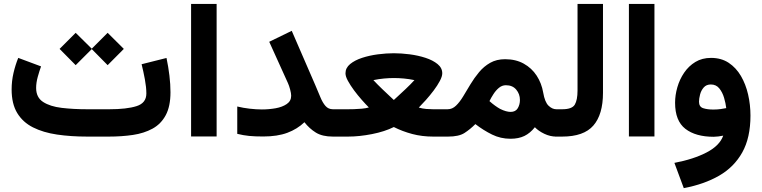

<svg xmlns="http://www.w3.org/2000/svg" viewBox="-20 -705 3933 991"><path d="M542.5 0H429.7Q345.2 0 274.2 -10.5Q203.1 -21 150.6 -47.4Q98.1 -73.7 69.1 -121.3Q40 -168.9 40 -243.2Q40 -287.1 49.8 -328.9Q59.6 -370.6 74.2 -406.2L191.9 -362.3Q183.6 -339.4 175 -308.8Q166.5 -278.3 166.5 -251Q166.5 -202.1 202.6 -178.7Q238.8 -155.3 298.6 -148.2Q358.4 -141.1 429.7 -141.1H543.9Q634.3 -141.1 684.8 -157.2Q735.4 -173.3 735.4 -222.2Q735.4 -254.4 727.8 -295.4Q720.2 -336.4 710.9 -373.5L839.4 -405.8Q849.1 -359.9 854.5 -314.7Q859.9 -269.5 859.9 -229Q859.9 -155.8 835.4 -110.4Q811 -64.9 767.3 -41Q723.6 -17.1 666 -8.5Q608.4 0 542.5 0ZM370.6 -535.6 453.6 -453.6 535.6 -535.6 619.1 -452.6 535.6 -368.7 453.6 -451.7 370.6 -368.7 287.6 -452.6Z M1098.1 -684.6V-0.5H966.3V-684.6Z M1482.9 -210.9Q1482.9 -223.1 1477.5 -243.2Q1472.2 -263.2 1466.3 -275.9L1369.6 -489.3L1485.8 -545.9L1607.4 -265.6Q1622.1 -231.9 1633.5 -203.6Q1645 -175.3 1659.9 -158.2Q1674.8 -141.1 1698.2 -141.1H1718.8V0H1698.2Q1643.6 0 1610.1 -20.8Q1576.7 -41.5 1551.3 -74.2Q1514.2 -38.6 1462.9 -19.5Q1411.6 -0.5 1338.9 -0.5Q1295.9 -0.5 1266.1 -3.4Q1236.3 -6.3 1204.6 -14.2V-155.3Q1234.9 -147.9 1268.8 -144Q1302.7 -140.1 1331.5 -140.1Q1367.7 -140.1 1402.3 -146.2Q1437 -152.3 1460 -168Q1482.9 -183.6 1482.9 -210.9Z M2012.7 -430.2Q2051.3 -430.2 2094.7 -424.6Q2138.2 -418.9 2176.3 -406.5Q2214.4 -394 2238.5 -374.3Q2262.7 -354.5 2262.7 -326.7Q2262.7 -310.5 2250.2 -287.1Q2237.8 -263.7 2218.5 -238Q2199.2 -212.4 2178.5 -189.2Q2157.7 -166 2141.6 -149.9Q2161.6 -144 2180.2 -142.6Q2198.7 -141.1 2214.8 -141.1H2291V0H2215.3Q2158.2 0 2107.7 -13.4Q2057.1 -26.9 2012.7 -49.3Q1965.8 -25.9 1900.1 -12.9Q1834.5 0 1776.4 0H1699.2V-141.1H1776.9Q1788.1 -141.1 1807.4 -141.6Q1826.7 -142.1 1847.7 -144Q1868.7 -146 1883.8 -150.4Q1867.7 -166.5 1847.2 -189.7Q1826.7 -212.9 1807.6 -238.5Q1788.6 -264.2 1775.9 -287.4Q1763.2 -310.5 1763.2 -326.7Q1763.2 -354.5 1787.1 -374.3Q1811 -394 1849.1 -406.5Q1887.2 -418.9 1930.7 -424.6Q1974.1 -430.2 2012.7 -430.2ZM2013.2 -302.2Q1989.3 -302.2 1962.6 -299.8Q1936 -297.4 1907.2 -291.5Q1927.7 -269.5 1952.4 -245.8Q1977.1 -222.2 1994.9 -205.6Q2012.7 -189 2012.7 -189Q2012.7 -189 2030.8 -205.6Q2048.8 -222.2 2074 -245.8Q2099.1 -269.5 2119.1 -291.5Q2090.8 -297.4 2064.2 -299.8Q2037.6 -302.2 2013.2 -302.2Z M2293 0H2271.5L2272 -141.1H2290.5Q2314.5 -141.1 2333.7 -159.7Q2353 -178.2 2370.8 -207.8Q2388.7 -237.3 2408.4 -270.3Q2428.2 -303.2 2452.9 -332.8Q2477.5 -362.3 2510.3 -380.9Q2543 -399.4 2586.9 -399.4Q2642.1 -399.4 2683.3 -376.5Q2724.6 -353.5 2750 -314.5Q2775.4 -275.4 2783.7 -227.1Q2792 -178.2 2811 -159.7Q2830.1 -141.1 2851.6 -141.1H2864.3V0H2851.1Q2819.8 0 2789.6 -14.4Q2759.3 -28.8 2740.7 -48.3Q2716.3 -17.6 2686.5 -3.2Q2656.7 11.2 2614.7 11.2Q2564 11.2 2519.8 -10.5Q2475.6 -32.2 2433.6 -64.5Q2406.7 -37.6 2377.7 -18.8Q2348.6 0 2293 0ZM2591.3 -265.1Q2571.3 -265.1 2555.2 -251.7Q2539.1 -238.3 2526.9 -219.2Q2514.6 -200.2 2506.3 -183.1Q2521.5 -169.4 2535.2 -159.7Q2548.8 -149.9 2561 -143.1Q2577.6 -134.8 2591.3 -131.1Q2605 -127.4 2615.2 -127.4Q2641.1 -127.4 2652.3 -146.2Q2663.6 -165 2663.6 -189Q2663.6 -219.7 2644.5 -242.4Q2625.5 -265.1 2591.3 -265.1Z M2844.7 -141.1H2881.8Q2932.6 -141.1 2946.8 -165Q2960.9 -189 2960.9 -237.8V-684.6H3092.3V-226.1Q3092.3 -114.3 3042.7 -57.1Q2993.2 0 2881.3 0H2844.7Z M3357.9 -684.6V-0.5H3226.1V-684.6Z M3853.5 -108.4Q3853.5 5.9 3811.3 81.5Q3769 157.2 3691.9 201.7Q3614.7 246.1 3509.3 266.1L3460.9 135.7Q3560.5 116.7 3627.7 81.5Q3694.8 46.4 3712.9 -4.9Q3700.7 -2.4 3687.5 -0.7Q3674.3 1 3663.6 1Q3570.8 1 3517.6 -40Q3464.4 -81.1 3464.4 -174.8Q3464.4 -213.9 3476.1 -254.6Q3487.8 -295.4 3511.2 -329.8Q3534.7 -364.3 3569.3 -385.3Q3604 -406.2 3649.9 -406.2Q3702.6 -406.2 3741 -380.9Q3779.3 -355.5 3804.2 -313Q3829.1 -270.5 3841.3 -217.3Q3853.5 -164.1 3853.5 -108.4ZM3661.6 -139.6Q3682.6 -139.6 3700 -142.1Q3717.3 -144.5 3728.5 -147Q3725.6 -171.9 3717.3 -200.2Q3709 -228.5 3692.6 -248.8Q3676.3 -269 3648.9 -269Q3625.5 -269 3612.1 -253.4Q3598.6 -237.8 3593.3 -216.8Q3587.9 -195.8 3587.9 -180.2Q3587.9 -153.8 3609.1 -146.7Q3630.4 -139.6 3661.6 -139.6Z"/></svg>

Font: Vazirmatn FD ExtraBold
Style: Regular
Weight: 800
Designer: Saber Rastikerdar
Foundry: Saber Rastikerdar
Version: Version 33.003